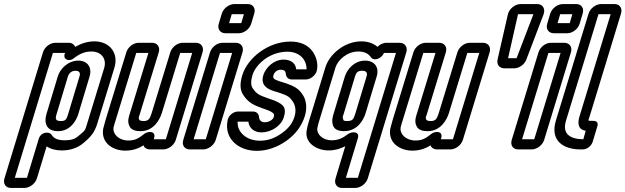

<svg xmlns="http://www.w3.org/2000/svg" viewBox="-56 -712 3085 947"><path d="M263 -446C254 -418 285 -407 306 -423C334 -445 360 -458 395 -458C445 -458 471 -421 458 -377L374 -103C363 -66 366 -71 328 -39C314 -27 295 -20 264 -20C229 -20 209 -29 198 -48C187 -64 146 -63 135 -27L77 165H17L205 -451H265ZM283 -501H217C191 -501 164 -480 156 -454L-34 168C-42 194 -28 215 -2 215H64C90 215 118 194 126 168L174 10C193 23 219 30 249 30C288 30 326 19 356 -7C394 -39 411 -60 424 -103L508 -377C531 -451 484 -508 410 -508C375 -508 343 -497 315 -481C310 -492 300 -501 283 -501ZM331 -413C279 -413 240 -372 229 -335L173 -149C159 -102 176 -65 230 -65C292 -65 321 -119 330 -149L386 -335C399 -379 376 -413 331 -413ZM316 -363C335 -363 342 -353 336 -335L280 -149C272 -123 267 -115 245 -115C219 -115 215 -124 223 -149L279 -335C284 -350 296 -363 316 -363Z M704 -31C715 -67 674 -66 656 -52C631 -33 615 -19 577 -19C531 -19 499 -50 504 -83C505 -90 509 -101 514 -118L616 -451H676L585 -154C582 -143 569 -115 583 -89C592 -70 615 -65 637 -65C702 -65 732 -122 742 -154L833 -451H892L762 -25H703ZM811 -22 943 -454C951 -480 936 -501 910 -501H845C819 -501 792 -480 784 -454L692 -154C683 -126 677 -115 652 -115C636 -115 632 -120 631 -121C625 -133 629 -133 635 -154L727 -454C735 -480 720 -501 694 -501H628C602 -501 575 -480 567 -454L464 -118C459 -101 456 -89 453 -77C441 -8 500 31 562 31C597 31 626 21 652 5C652 5 654 10 655 12C661 20 671 25 684 25H749C775 25 803 4 811 -22Z M899 -25 1029 -451H1089L959 -25ZM1008 -22 1140 -454C1148 -480 1133 -501 1107 -501H1041C1015 -501 988 -480 980 -454L848 -22C840 4 854 25 880 25H946C972 25 1000 4 1008 -22ZM1074 -598 1087 -642H1147L1134 -598ZM1183 -595 1198 -645C1206 -671 1192 -692 1166 -692H1100C1074 -692 1046 -671 1038 -645L1023 -595C1015 -569 1030 -548 1056 -548H1122C1148 -548 1175 -569 1183 -595Z M1456 -370H1405C1402 -403 1375 -418 1343 -418C1293 -418 1254 -377 1243 -342C1227 -289 1267 -272 1294 -263L1326 -253C1362 -240 1371 -236 1387 -213C1402 -192 1405 -165 1397 -138C1387 -105 1369 -80 1334 -55C1299 -30 1265 -18 1226 -18C1161 -18 1113 -59 1116 -112H1169C1173 -78 1199 -59 1234 -59C1281 -59 1331 -91 1344 -134C1351 -156 1352 -178 1338 -192C1327 -203 1311 -211 1289 -219L1269 -226C1225 -242 1210 -246 1189 -279C1182 -291 1180 -310 1189 -341C1206 -396 1275 -457 1362 -457C1421 -457 1457 -418 1456 -370ZM1249 -109C1233 -109 1224 -119 1222 -130C1222 -143 1216 -162 1191 -162H1118C1095 -162 1071 -142 1067 -120C1047 -27 1122 32 1210 32C1259 32 1309 16 1356 -17C1403 -50 1433 -93 1447 -138C1460 -179 1456 -220 1434 -249C1414 -278 1391 -288 1355 -301L1323 -311C1294 -320 1288 -327 1293 -342C1297 -355 1310 -368 1328 -368C1347 -368 1352 -360 1353 -352C1354 -338 1360 -320 1384 -320H1452C1477 -320 1502 -342 1507 -365C1514 -399 1504 -432 1486 -458C1462 -491 1425 -507 1377 -507C1266 -507 1165 -426 1139 -341C1127 -302 1127 -269 1143 -245C1168 -206 1194 -194 1238 -178L1258 -171C1276 -165 1289 -157 1293 -152C1294 -150 1298 -146 1294 -134C1291 -125 1276 -109 1249 -109Z M1709 -30C1720 -67 1677 -63 1661 -51C1637 -33 1615 -20 1579 -20C1537 -20 1506 -49 1509 -78C1511 -87 1512 -96 1515 -105L1599 -380C1610 -415 1655 -458 1711 -458C1741 -458 1761 -448 1774 -429C1788 -409 1826 -422 1838 -451H1897L1709 165H1650ZM1631 215H1696C1722 215 1750 194 1758 168L1948 -454C1956 -480 1941 -501 1915 -501H1850C1833 -501 1817 -492 1806 -481C1786 -498 1759 -508 1726 -508C1642 -508 1568 -443 1549 -380L1465 -105C1461 -93 1459 -80 1457 -71C1444 -6 1508 30 1564 30C1596 30 1622 22 1647 9L1599 168C1591 194 1605 215 1631 215ZM1745 -413C1691 -413 1656 -370 1645 -335L1590 -153C1586 -140 1578 -117 1587 -92C1595 -71 1618 -65 1640 -65C1708 -65 1737 -121 1747 -153L1802 -335C1816 -381 1790 -413 1745 -413ZM1730 -363C1751 -363 1758 -353 1752 -335L1697 -153C1688 -125 1685 -115 1655 -115C1639 -115 1638 -119 1638 -120C1632 -137 1634 -134 1640 -153L1695 -335C1701 -354 1708 -363 1730 -363Z M2120 -31C2131 -67 2090 -66 2072 -52C2047 -33 2031 -19 1993 -19C1947 -19 1915 -50 1920 -83C1921 -90 1925 -101 1930 -118L2032 -451H2092L2001 -154C1998 -143 1985 -115 1999 -89C2008 -70 2031 -65 2053 -65C2118 -65 2148 -122 2158 -154L2249 -451H2308L2178 -25H2119ZM2227 -22 2359 -454C2367 -480 2352 -501 2326 -501H2261C2235 -501 2208 -480 2200 -454L2108 -154C2099 -126 2093 -115 2068 -115C2052 -115 2048 -120 2047 -121C2041 -133 2045 -133 2051 -154L2143 -454C2151 -480 2136 -501 2110 -501H2044C2018 -501 1991 -480 1983 -454L1880 -118C1875 -101 1872 -89 1869 -77C1857 -8 1916 31 1978 31C2013 31 2042 21 2068 5C2068 5 2070 10 2071 12C2077 20 2087 25 2100 25H2165C2191 25 2219 4 2227 -22Z M2594 -692H2512C2484 -692 2455 -668 2449 -641L2398 -418C2393 -394 2407 -375 2432 -375H2480C2505 -375 2531 -394 2540 -418L2625 -641C2635 -668 2621 -692 2594 -692ZM2499 -642H2575L2492 -425H2450Z M2519 -25 2649 -451H2709L2579 -25ZM2628 -22 2760 -454C2768 -480 2753 -501 2727 -501H2661C2635 -501 2608 -480 2600 -454L2468 -22C2460 4 2474 25 2500 25H2566C2592 25 2620 4 2628 -22ZM2694 -598 2707 -642H2767L2754 -598ZM2803 -595 2818 -645C2826 -671 2812 -692 2786 -692H2720C2694 -692 2666 -671 2658 -645L2643 -595C2635 -569 2650 -548 2676 -548H2742C2768 -548 2795 -569 2803 -595Z M2821 -25C2752 -26 2716 -54 2736 -118L2896 -642H2956L2802 -137C2793 -106 2793 -73 2833 -67ZM2975 -692H2909C2883 -692 2855 -671 2847 -645L2686 -118C2655 -17 2724 25 2807 25H2819C2840 25 2861 7 2867 -12L2890 -88C2896 -106 2888 -116 2870 -116H2866C2841 -116 2845 -114 2852 -137L3007 -645C3015 -671 3001 -692 2975 -692Z"/></svg>

Font: DIN Rundschrift
Style: MittelKontKu
Weight: 400
Version: Version 1.027